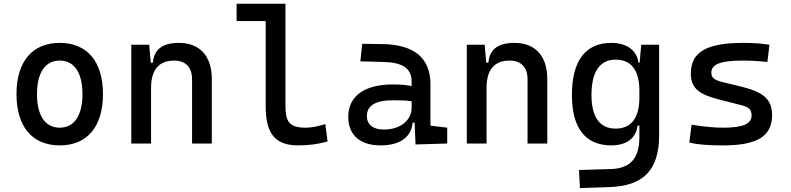

<svg xmlns="http://www.w3.org/2000/svg" viewBox="-20 -752 4142 1006"><path d="M293 9.8C436.5 9.8 519.5 -87.9 519.5 -258.8C519.5 -429.7 436.5 -527.3 293 -527.3C149.4 -527.3 66.4 -429.7 66.4 -258.8C66.4 -87.9 149.4 9.8 293 9.8ZM293 -83C216.8 -83 173.8 -146.5 173.8 -258.8C173.8 -371.1 216.8 -434.6 293 -434.6C369.1 -434.6 412.1 -371.1 412.1 -258.8C412.1 -146.5 369.1 -83 293 -83Z M986.3 0H1089.8V-336.9C1089.8 -458 1027.3 -527.3 918 -527.3C831.1 -527.3 787.1 -493.2 781.2 -423.8H770L761.7 -517.6H668V0H771.5V-291C771.5 -387.2 812.5 -434.6 893.6 -434.6C952.1 -434.6 986.3 -399.4 986.3 -336.9Z M1542 9.8C1597.7 9.8 1643.6 3.9 1696.3 -10.7L1684.6 -101.6C1641.6 -88.9 1610.4 -83 1581.1 -83C1492.2 -83 1475.6 -118.2 1475.6 -200.2V-732.4H1219.7V-641.6H1372.1V-195.3C1372.1 -51.8 1421.9 9.8 1542 9.8Z M2157.2 4.9 2323.2 0V-83L2235.4 -93.8V-309.6C2235.4 -446.3 2153.3 -518.6 1982.4 -521L1877.9 -522.5L1868.2 -430.7L1992.2 -427.2C2087.9 -424.8 2136.7 -394 2136.7 -325.2V-301.3C2108.4 -307.1 2076.2 -309.6 2039.1 -309.6C1889.6 -309.6 1804.7 -249 1804.7 -139.6C1804.7 -44.4 1866.7 9.8 1974.6 9.8C2070.8 9.8 2134.8 -29.8 2142.1 -109.4H2152.3ZM2136.7 -221.7V-185.5C2136.7 -130.9 2087.9 -73.2 1991.2 -73.2C1934.6 -73.2 1902.3 -99.1 1902.3 -144.5C1902.3 -198.7 1948.7 -226.6 2037.1 -226.6C2070.8 -226.6 2103.5 -226.6 2136.7 -221.7Z M2744.1 0H2847.7V-336.9C2847.7 -458 2785.2 -527.3 2675.8 -527.3C2588.9 -527.3 2544.9 -493.2 2539.1 -423.8H2527.8L2519.5 -517.6H2425.8V0H2529.3V-291C2529.3 -387.2 2570.3 -434.6 2651.4 -434.6C2710 -434.6 2744.1 -399.4 2744.1 -336.9Z M3018.6 233.4 3169.9 228.5C3353.5 222.7 3433.6 138.7 3433.6 -45.9V-517.6H3339.8L3331.5 -423.8H3325.2C3316.4 -488.8 3263.7 -527.3 3183.1 -527.3C3047.4 -527.3 2976.6 -433.6 2976.6 -253.9C2976.6 -80.6 3047.4 9.8 3183.1 9.8C3262.7 9.8 3314 -28.8 3320.3 -93.8H3330.1V-30.3C3329.1 76.2 3284.2 130.9 3179.7 133.8L3013.7 138.7ZM3330.1 -276.4V-241.2C3330.1 -134.3 3287.6 -78.1 3206.1 -78.1C3122.6 -78.1 3079.1 -138.2 3079.1 -253.9C3079.1 -376 3122.6 -439.5 3206.1 -439.5C3287.6 -439.5 3330.1 -383.3 3330.1 -276.4Z M3768.6 9.8C3948.2 9.8 4025.4 -38.1 4025.4 -149.4C4025.4 -232.4 3976.6 -270.5 3868.2 -296.9L3772.5 -320.3C3728 -331.1 3707 -340.8 3707 -371.1C3707 -416 3755.9 -434.6 3872.1 -434.6C3910.2 -434.6 3948.2 -432.6 4001 -427.7L4011.7 -517.6C3965.8 -524.4 3924.8 -527.3 3875 -527.3C3681.6 -527.3 3599.6 -479.5 3599.6 -366.2C3599.6 -288.1 3646 -256.3 3748 -230.5L3867.2 -200.2C3901.4 -191.4 3918 -178.7 3918 -147.5C3918 -102.5 3873 -83 3768.6 -83C3721.7 -83 3671.9 -87.9 3603.5 -98.6L3591.8 -4.9C3637.7 5.9 3690.4 9.8 3768.6 9.8Z"/></svg>

Font: Cascadia Mono NF
Style: Regular
Weight: 400
Monospace: yes
Designer: Aaron Bell
Foundry: Saja Typeworks
Version: Version 2404.023